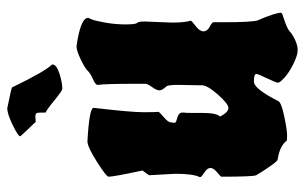

<svg xmlns="http://www.w3.org/2000/svg" viewBox="-175 -613 837 527"><g transform="rotate(-90 243.5 -349.5)"><path d="M187 -671 173 -670H172Q172 -671 152.5 -691Q133 -711 133 -713Q133 -718 163.5 -733Q194 -748 210 -748Q265 -737 267 -735Q311 -644 330 -625V-624Q330 -613 305.5 -605Q281 -597 263 -597Q258 -597 230.5 -619.5Q203 -642 199 -642Q198 -642 198 -647V-657Q198 -666 195.5 -668.5Q193 -671 187 -671ZM448 -372 445 -296Q445 -262 450 -245V-244Q450 -242 435.5 -231Q421 -220 421 -209.5Q421 -199 433.5 -192.5Q446 -186 446 -182V-151Q446 -78 451 -61Q472 -12 472 3Q472 6 462 9Q428 20 421 27Q414 34 398.5 41.5Q383 49 369 49Q355 49 331 37Q307 25 293.5 12.5Q280 0 280 -5Q280 -10 292 -35Q304 -60 304 -64Q304 -71 285 -71H283Q266 -71 239 -22L230 -5Q227 4 188.5 12Q150 20 136 20Q122 20 121 19Q108 2 79 -4L69 -6Q65 -6 50 -27.5Q35 -49 26 -65Q22 -73 22 -161Q22 -162 34 -172Q46 -182 46 -190.5Q46 -199 33.5 -207Q21 -215 21 -218V-220Q30 -238 30 -287L26 -359L39 -377Q22 -456 22 -470Q22 -476 63 -502Q104 -528 119 -528Q211 -523 211 -511Q199 -409 199 -374Q199 -339 200 -333Q200 -331 185.5 -318.5Q171 -306 171 -299L170 -291Q170 -287 172 -285L185 -281Q198 -277 198 -268V-264Q197 -258 197 -241V-212Q197 -173 187 -164Q199 -141 210.5 -141Q222 -141 247.5 -170Q273 -199 273 -214V-226Q273 -226 274 -279Q274 -307 270 -311Q259 -323 259 -330.5Q259 -338 268 -350.5Q277 -363 277 -369V-397Q277 -482 274 -499V-500Q274 -506 290 -513Q306 -520 313 -527.5Q320 -535 344 -546.5Q368 -558 380 -558Q458 -547 458 -526Q458 -525 454 -516.5Q450 -508 445 -479.5Q440 -451 440 -423.5Q440 -396 444 -392Q448 -388 448 -372Z"/></g></svg>

Font: Piedra
Style: Regular
Weight: 400
Designer: Angel Koziupa & Ale Paul
Foundry: Angel Koziupa and Alejandro Paul
Version: Version 1.000